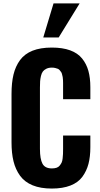

<svg xmlns="http://www.w3.org/2000/svg" viewBox="-20 -1100 591 1131"><path d="M234.9 -879.4 295.4 -1080.1H449.2L325.7 -879.4ZM285.2 10.7Q218.8 10.7 171.9 -8.5Q125 -27.8 98.1 -64.9Q71.3 -102.1 59.6 -149.9Q47.9 -197.8 47.9 -261.2V-546.9Q47.9 -612.8 59.6 -661.1Q71.3 -709.5 98.1 -746.1Q125 -782.7 171.6 -801.3Q218.3 -819.8 285.2 -819.8Q348.6 -819.8 393.3 -803.5Q438 -787.1 463.6 -755.4Q489.3 -723.6 500.7 -682.4Q512.2 -641.1 512.2 -585.9V-515.6H351.6V-591.8Q351.6 -605.5 351.6 -610.8Q351.6 -616.2 351.1 -628.4Q350.6 -640.6 349.4 -645.8Q348.1 -650.9 345.9 -660.6Q343.8 -670.4 340.6 -674.8Q337.4 -679.2 332.5 -685.5Q327.6 -691.9 321 -694.6Q314.5 -697.3 305.4 -699.5Q296.4 -701.7 285.6 -701.7Q266.6 -701.7 253.2 -695.1Q239.7 -688.5 232.4 -678.7Q225.1 -668.9 221.2 -652.1Q217.3 -635.3 216.3 -620.8Q215.3 -606.4 215.3 -584.5V-222.7Q215.3 -163.6 230.2 -135.7Q245.1 -107.9 285.6 -107.9Q301.3 -107.9 313 -111.8Q324.7 -115.7 331.8 -124.8Q338.9 -133.8 343 -142.3Q347.2 -150.9 348.9 -166.5Q350.6 -182.1 351.1 -192.9Q351.6 -203.6 351.6 -222.7V-301.8H512.2V-233.4Q512.2 -177.2 501.2 -135Q490.2 -92.8 465.3 -58.8Q440.4 -24.9 395 -7.1Q349.6 10.7 285.2 10.7Z"/></svg>

Font: Oswald
Style: DemiBold
Weight: 600
Designer: Vernon Adams
Foundry: Vernon Adams
Version: 3.0; ttfautohint (v0.95) -l 8 -r 50 -G 200 -x 0 -w "G" -W -c